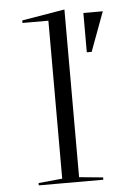

<svg xmlns="http://www.w3.org/2000/svg" viewBox="-53 -786 586 827"><g transform="rotate(-5 240.0 -372.5)"><path d="M257 -20 360 -10V0H81V-10L184 -20V-703H72V-714L257 -745ZM337 -553V-723H421L358 -553Z"/></g></svg>

Font: Kalnia Expanded ExtraLight
Style: Regular
Weight: 250
Width: 7
Designer: Frida Medrano
Foundry: Frida Medrano
Version: Version 1.105